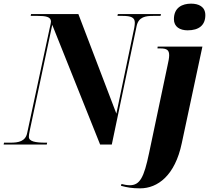

<svg xmlns="http://www.w3.org/2000/svg" viewBox="-55 -791 1151 1051"><path d="M972 -625C1034 -625 1069 -653 1069 -708C1069 -755 1032 -771 991 -771C943 -771 897 -750 897 -686C897 -644 930 -625 972 -625ZM-35 0H201L203 -10H194C138 -10 103 -17 103 -42C103 -50 104 -58 108 -77L231 -655L493 0H557L693 -649C704 -699 742 -704 784 -704H824L826 -714H590L588 -704H616C663 -704 683 -695 683 -667C683 -660 682 -650 680 -639L582 -169L374 -714H115L113 -704H151C193 -704 224 -700 224 -673C224 -666 221 -655 217 -637L94 -64C85 -17 46 -10 3 -10H-33ZM712 240C808 240 903 170 940 -7L1053 -536H808L807 -526H822C860 -526 871 -516 871 -488C871 -473 867 -455 862 -432L761 47C733 181 711 223 655 223C641 223 619 219 610 216L607 226C641 235 667 240 712 240Z"/></svg>

Font: Noto Serif Display SemiCondensed ExtraBold
Style: Italic
Weight: 800
Width: 4
Italic angle: -12°
Designer: Monotype Design Team
Foundry: Monotype Imaging Inc.
Version: Version 2.009